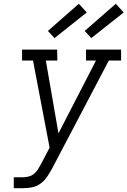

<svg xmlns="http://www.w3.org/2000/svg" viewBox="-20 -998 676 1018"><path d="M53 0V-58H99Q115 -58 131.5 -62Q148 -66 161 -77Q174 -88 182.5 -102.5Q191 -117 199 -131L243 -215L155 -677H97V-735H283L284 -677H223L290 -291L489 -677H436V-735H622V-677H557L256 -104Q244 -82 229.5 -60.5Q215 -39 194 -24Q173 -9 148.5 -4.5Q124 0 100 0ZM464 -796 429 -834 594 -978 636 -932ZM269 -796 234 -834 398 -978 440 -932Z"/></svg>

Font: Iosevka HT Light Extended
Style: Italic
Weight: 300
Width: 7
Italic angle: -9°
Monospace: yes
Designer: Belleve Invis
Foundry: Belleve Invis
Version: Version 32.3.0; ttfautohint (v1.8.4)